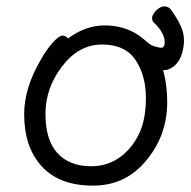

<svg xmlns="http://www.w3.org/2000/svg" viewBox="-20 -566 602 604"><path d="M427 -447 445 -432Q456 -422 470 -419Q484 -415 489.5 -416Q495 -417 497 -425Q501 -439 492 -458.5Q483 -478 462 -497Q457 -504 459 -514Q463 -527 477 -538Q491 -549 504 -545Q514 -542 519 -534Q547 -495 555 -466.5Q563 -438 554 -403Q545 -369 522 -354Q509 -345 493 -345Q506 -301 506 -245Q506 -143 444 -66Q378 18 272.5 18Q167 18 111.5 -42.5Q56 -103 56 -207Q56 -287 106 -374Q126 -410 146 -432Q166 -454 176.5 -454Q187 -454 194 -445Q249 -486 309 -486Q369 -486 413 -457Q420 -452 427 -447ZM267 -43Q316 -43 354.5 -69.5Q393 -96 416 -142Q439 -188 439 -258Q439 -328 406.5 -377Q374 -426 301 -426Q228 -426 175.5 -357.5Q123 -289 123 -207.5Q123 -126 160.5 -84.5Q198 -43 267 -43Z"/></svg>

Font: Moon Stars Kai T
Style: Regular
Weight: 400
Designer: GuiWonder
Version: Version 1.101